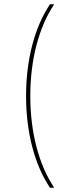

<svg xmlns="http://www.w3.org/2000/svg" viewBox="-20 -762 316 906"><path d="M236 -742Q181 -660 152 -548.5Q123 -437 123 -309Q123 -181 152 -69.5Q181 42 236 124H216Q161 42 132 -69.5Q103 -181 103 -309Q103 -437 132 -548.5Q161 -660 216 -742Z"/></svg>

Font: Alexandria Thin
Style: Regular
Weight: 250
Designer: Mohamed Gaber
Foundry: Kief Type Foundry
Version: Version 5.100